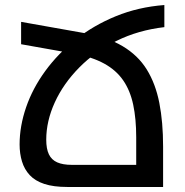

<svg xmlns="http://www.w3.org/2000/svg" viewBox="-20 -744 738 764"><path d="M634 -636Q530 -624 444 -581.5Q358 -539 295 -475Q232 -411 198 -336.5Q164 -262 164 -188Q164 -152 174.5 -130Q185 -108 207.5 -98Q230 -88 266 -88H522V-198Q522 -271 510 -327.5Q498 -384 470 -424.5Q442 -465 394.5 -491Q347 -517 278 -530L64 -568V-657L312 -613Q406 -597 467.5 -560.5Q529 -524 564 -467.5Q599 -411 614 -334.5Q629 -258 629 -161V0H248Q193 0 156.5 -12Q120 -24 98.5 -47Q77 -70 67.5 -101.5Q58 -133 58 -169Q58 -242 84 -317.5Q110 -393 160.5 -462Q211 -531 281.5 -587Q352 -643 441 -679.5Q530 -716 634 -724Z"/></svg>

Font: Noto Sans Armenian Medium
Style: Regular
Weight: 500
Designer: Monotype Design Team
Foundry: Monotype Imaging Inc.
Version: Version 2.007